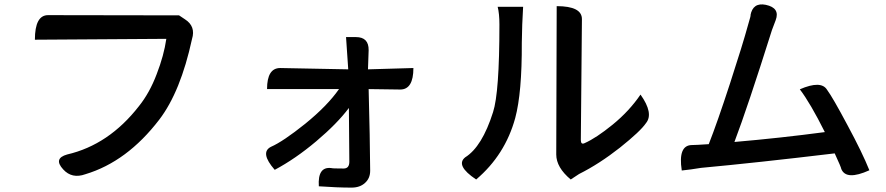

<svg xmlns="http://www.w3.org/2000/svg" viewBox="-20 -785 4040 875"><path d="M823 -697Q873 -665 855 -607Q803 -367 706 -240Q559 -48 369 9Q308 31 268 -13Q222 -63 286 -81Q476 -125 613 -301Q662 -362 694 -447Q727 -532 738 -608L139 -604Q139 -716 199 -716L796 -715Z M1567 -469 1557 -616H1602Q1661 -616 1660 -556L1657 -469L1864 -475Q1864 -377 1804 -377L1660 -379Q1666 -153 1667 -7Q1667 28 1643 49Q1620 70 1582 70Q1517 70 1433 64Q1427 -27 1490 -19Q1494 -17 1546 -17Q1572 -17 1572 -48Q1572 -105 1570 -293Q1517 -222 1421 -141Q1326 -61 1232 -11Q1163 -90 1215 -116Q1270 -140 1371 -221Q1472 -303 1525 -379H1197Q1197 -475 1257 -475Z M2581 33Q2515 -22 2515 -81L2517 -757Q2632 -757 2632 -698L2627 -147Q2627 -124 2645 -133Q2697 -156 2772 -217Q2848 -279 2899 -354Q2960 -268 2924 -224Q2899 -187 2805 -112Q2711 -38 2619 8L2581 33ZM2150 33Q2054 -31 2100 -68Q2177 -116 2227 -274Q2256 -363 2256 -673Q2256 -723 2248 -754H2364Q2359 -674 2358 -590Q2359 -362 2328 -247Q2282 -79 2150 33Z M3470 -763Q3536 -749 3515 -693L3498 -648Q3387 -296 3327 -138Q3536 -156 3739 -183Q3673 -315 3625 -378Q3722 -420 3749 -376Q3775 -341 3842 -215Q3910 -89 3942 -9Q3836 39 3814 -15Q3814 -21 3784 -86Q3424 -43 3175 -20Q3161 -18 3129 -13L3087 -8Q3069 -124 3134 -124Q3150 -124 3210 -128Q3249 -227 3307 -405Q3365 -583 3389 -671Q3404 -721 3400 -715Q3411 -775 3470 -763Z"/></svg>

Font: Swei Half Moon CJK SC
Style: Medium
Weight: 500
Version: Version 2.071